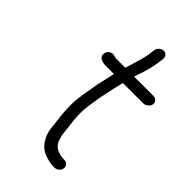

<svg xmlns="http://www.w3.org/2000/svg" viewBox="-205 -688 786 786"><g transform="rotate(45 188.5 -294.5)"><path d="M271 -567 275 -596C276 -603 274 -609 270 -614C266 -619 260 -622 253 -622C246 -622 240 -619 234 -614C228 -609 225 -603 224 -596L220 -567C218 -551 208 -516 191 -461H140C135 -461 130 -462 124 -464C118 -466 112 -466 105 -463C98 -460 93 -455 90 -448C87 -441 87 -434 89 -428C94 -416 108 -410 133 -410H176L159 -334C154 -307 150 -284 147 -265L143 -235C141 -221 140 -201 141 -174C142 -147 144 -128 146 -116C147 -107 149 -93 151 -72C153 -51 160 -32 171 -15C182 2 197 15 216 22C235 29 252 33 267 33H274C281 33 288 31 294 26C300 21 303 15 304 8C305 1 303 -5 299 -10C295 -15 289 -18 282 -18H275C272 -18 266 -19 260 -20C233 -25 217 -38 210 -58C208 -64 206 -70 205 -74C204 -78 202 -86 201 -98C200 -110 197 -130 194 -159C191 -188 191 -213 194 -235L198 -265C204 -305 214 -353 228 -410H347C354 -410 360 -413 366 -418C372 -423 376 -429 377 -436C378 -443 376 -449 371 -454C366 -459 361 -461 354 -461H242C257 -504 267 -540 271 -567Z"/></g></svg>

Font: AppleStorm
Style: Ita
Weight: 400
Foundry: Cannot Into Space Fonts
Version: Version 1.01